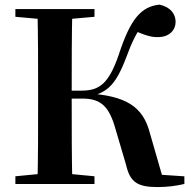

<svg xmlns="http://www.w3.org/2000/svg" viewBox="-20 -779 808 813"><path d="M45.1 0H380.1V-32.6L226 -47.3H198.2L45.1 -32.6ZM45.1 -707.9 198.2 -694.2H226L380.1 -707.9V-740.5H45.1ZM138.6 0H286.3C283.6 -115.1 283.6 -229.5 283.6 -368.2V-387.2C283.6 -510.5 283.6 -626.9 286.3 -740.5H138.6C141.4 -625.4 141.4 -510 141.4 -393.6V-346.1C141.4 -229 141.4 -112.9 138.6 0ZM513.9 -80.8C530.8 -6.9 562.6 13.1 647.5 13.1C688.8 13.1 723.9 8.4 760.7 0V-32.4L605.5 -42.8L673.4 -11.8L614.4 -216.4C585.6 -327.3 513.8 -374.6 345.5 -383.8L344 -366.3C430.4 -384.7 467.1 -411 514.7 -536.4C539.4 -603.4 554.9 -633.5 588.1 -683.2L538.4 -653.9C586.7 -632.3 619.5 -620.4 649.4 -621.9C697.3 -621.9 723.6 -652.1 723.6 -686C723.6 -720.8 701.3 -749.3 655.3 -759.4C577.1 -751.2 531.9 -698.1 482.8 -547.2C439.6 -421.1 398.2 -395.2 324.5 -395.2H220.9V-361.6H328C404.3 -361.6 441.2 -332 468.6 -234.2Z"/></svg>

Font: Source Han Serif CN VF
Style: Regular
Weight: 250
Designer: Ryoko NISHIZUKA 西塚涼子 (kana & ideographs); Frank Grießhammer (Latin, Greek & Cyrillic); Wenlong ZHANG 张文龙 (bopomofo); San
Foundry: Adobe
Version: Version 2.002;hotconv 1.1.0;makeotfexe 2.6.0